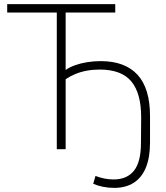

<svg xmlns="http://www.w3.org/2000/svg" viewBox="-20 -725 808 933"><path d="M535 188Q506 188 479.5 182.5Q453 177 433 168L444 130Q465 138 487 142.5Q509 147 532 147Q597 147 631 104.5Q665 62 665 -31L666 -155Q666 -272 618 -329.5Q570 -387 464 -387Q432 -387 402 -381.5Q372 -376 346.5 -365.5Q321 -355 299 -340V0H256V-664H15V-705H540V-664H299V-385Q319 -399 346 -408.5Q373 -418 404.5 -423Q436 -428 469 -428Q587 -428 648 -362Q709 -296 709 -161V-32Q709 40 689 89Q669 138 630 163Q591 188 535 188Z"/></svg>

Font: Nunito Sans 10pt SemiCondensed ExtraLight
Style: Regular
Weight: 250
Width: 4
Designer: Vernon Adams
Foundry: Vernon Adams
Version: Version 3.101;gftools[0.9.27]